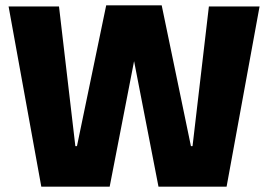

<svg xmlns="http://www.w3.org/2000/svg" viewBox="-20 -696 999 716"><path d="M12 -672H200L261 -151H267L376 -676H583L692 -151H698L759 -672H948L825 0H571L480 -468L389 0H134Z"/></svg>

Font: Cairo Black
Style: Regular
Weight: 900
Designer: Mohamed Gaber, the designers of Titillium
Foundry: Kief Type Foundry
Version: Version 2.009; ttfautohint (v1.5.33-1714) -l 8 -r 50 -G 200 